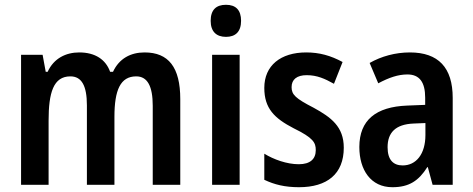

<svg xmlns="http://www.w3.org/2000/svg" viewBox="-20 -838 1977 802"><path d="M584 -619C526 -619 478 -594 452 -538H440C422 -589 378 -619 311 -619C256 -619 205 -595 179 -538H171L158 -609H68V-66H183V-334C183 -451 203 -519 274 -519C321 -519 343 -480 343 -398V-66H458V-350C458 -462 483 -519 549 -519C596 -519 618 -478 618 -396V-66H733V-424C733 -557 684 -619 584 -619Z M924 -818C883 -818 860 -797 860 -751C860 -706 884 -684 924 -684C964 -684 987 -706 987 -751C987 -796 965 -818 924 -818ZM981 -609H866V-66H981Z M1416 -221C1416 -309 1363 -348 1290 -388C1214 -427 1198 -443 1198 -474C1198 -506 1220 -524 1261 -524C1305 -524 1337 -509 1375 -488L1411 -579C1361 -606 1314 -619 1259 -619C1152 -619 1084 -564 1084 -471C1084 -385 1126 -344 1207 -302C1289 -262 1299 -242 1299 -211C1299 -174 1276 -152 1228 -152C1178 -152 1123 -172 1084 -196V-87C1126 -67 1170 -56 1229 -56C1346 -56 1416 -111 1416 -221Z M1692 -619C1632 -619 1573 -603 1524 -575L1560 -490C1605 -514 1643 -527 1682 -527C1732 -527 1756 -495 1756 -430V-400L1681 -397C1550 -392 1481 -336 1481 -224C1481 -128 1529 -56 1619 -56C1689 -56 1729 -83 1765 -140H1767L1787 -66H1871V-429C1871 -556 1811 -619 1692 -619ZM1708 -322 1757 -324V-274C1757 -194 1718 -147 1662 -147C1623 -147 1599 -170 1599 -223C1599 -283 1631 -319 1708 -322Z"/></svg>

Font: Noto Sans Malayalam UI Condensed SemiBold
Style: Regular
Weight: 600
Width: 3
Designer: Jelle Bosma - Monotype Design Team
Foundry: Monotype Imaging Inc.
Version: Version 2.104